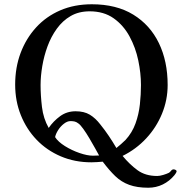

<svg xmlns="http://www.w3.org/2000/svg" viewBox="-20 -764 860 899"><path d="M444 -36Q438 -47 425.5 -69.5Q413 -92 398.5 -116.5Q384 -141 370 -160.5Q356 -180 347 -186Q338 -193 329.5 -195Q321 -197 310 -197Q295 -197 279 -184.5Q263 -172 252 -154.5Q241 -137 238 -122Q252 -100 284 -80Q316 -60 352.5 -47.5Q389 -35 415 -35Q422 -35 429.5 -35.5Q437 -36 444 -36ZM640 -366Q640 -421 627.5 -481Q615 -541 586.5 -593.5Q558 -646 512 -678.5Q466 -711 400 -711Q349 -711 311 -689Q273 -667 246 -629.5Q219 -592 202.5 -547Q186 -502 178 -454.5Q170 -407 170 -366Q170 -317 176.5 -263Q183 -209 208 -165Q230 -197 261.5 -220Q293 -243 334 -243Q374 -243 400.5 -227Q427 -211 450 -181Q471 -155 489.5 -127.5Q508 -100 525 -71Q536 -80 547 -89.5Q558 -99 568 -109Q599 -143 614.5 -186Q630 -229 635 -275.5Q640 -322 640 -366ZM807 38Q807 41 803 47.5Q799 54 797 56Q774 84 742.5 99.5Q711 115 674 115Q622 115 585 101.5Q548 88 519.5 60.5Q491 33 461 -7Q448 -6 434.5 -5Q421 -4 408 -4Q330 -4 264.5 -32Q199 -60 151.5 -109.5Q104 -159 77.5 -225Q51 -291 51 -368Q51 -448 76.5 -516Q102 -584 149 -635.5Q196 -687 262 -715.5Q328 -744 410 -744Q525 -744 604 -695.5Q683 -647 724 -562Q765 -477 765 -366Q765 -296 738.5 -231.5Q712 -167 664.5 -116Q617 -65 554 -34Q587 6 624 33Q661 60 716 60Q728 60 744.5 55Q761 50 771 45Q776 42 781 35.5Q786 29 793 29Q797 29 802 31.5Q807 34 807 38Z"/></svg>

Font: Kaisei Opti Medium
Style: Regular
Weight: 500
Designer: Font-Kai, 金井和夫
Foundry: KAZUO KANAI
Version: Version 5.003